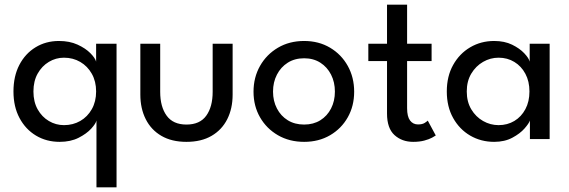

<svg xmlns="http://www.w3.org/2000/svg" viewBox="-20 -599 2452 827"><path d="M395.5 208V-80Q393 -67 373 -45Q353 -23 318.5 -5.5Q284 12 237 12Q180 12 135 -15Q90 -42 64 -90.8Q38 -139.5 38 -205Q38 -270.5 63.2 -319.2Q88.5 -368 133 -395.2Q177.5 -422.5 234 -422.5Q279.5 -422.5 314 -406.8Q348.5 -391 369.2 -370Q390 -349 394 -333.5V-410.5H482V208ZM255.5 -60Q294.5 -60 325.8 -78Q357 -96 375.5 -128.8Q394 -161.5 394 -205Q394 -248.5 375.5 -281.2Q357 -314 325.8 -332.2Q294.5 -350.5 255.5 -350.5Q220.5 -350.5 190.5 -332.5Q160.5 -314.5 142.2 -282Q124 -249.5 124 -205Q124 -160.5 142.2 -128Q160.5 -95.5 190.5 -77.8Q220.5 -60 255.5 -60Z M670 -203.5Q670 -139 697.8 -100.8Q725.5 -62.5 783 -62.5Q841 -62.5 868.5 -100.8Q896 -139 896 -203.5V-410.5H982V-191.5Q982 -131.5 958.8 -85.5Q935.5 -39.5 891.2 -13.8Q847 12 783 12Q719.5 12 675.2 -13.8Q631 -39.5 607.8 -85.5Q584.5 -131.5 584.5 -191.5V-410.5H670Z M1290 12Q1226.5 12 1177.2 -16.5Q1128 -45 1100 -93.8Q1072 -142.5 1072 -204Q1072 -265.5 1100 -315Q1128 -364.5 1177.2 -393.5Q1226.5 -422.5 1290 -422.5Q1353 -422.5 1401.8 -393.5Q1450.5 -364.5 1478 -315Q1505.5 -265.5 1505.5 -204Q1505.5 -142.5 1478 -93.8Q1450.5 -45 1401.8 -16.5Q1353 12 1290 12ZM1290 -62.5Q1330 -62.5 1359.8 -81Q1389.5 -99.5 1406 -131.8Q1422.5 -164 1422.5 -204.5Q1422.5 -245 1406 -277.5Q1389.5 -310 1359.8 -329Q1330 -348 1290 -348Q1249.5 -348 1219.5 -329Q1189.5 -310 1172.8 -277.5Q1156 -245 1156 -204.5Q1156 -164 1172.8 -131.8Q1189.5 -99.5 1219.5 -81Q1249.5 -62.5 1290 -62.5Z M1566.5 -410.5H1647V-579H1733.5V-410.5H1839V-336H1733.5V-133Q1733.5 -97 1746.2 -80Q1759 -63 1780.5 -63Q1799.5 -63 1810 -70Q1820.5 -77 1822.5 -79.5L1857 -15.5Q1854 -13 1841 -6Q1828 1 1807.5 6.5Q1787 12 1759.5 12Q1711.5 12 1679.2 -17.2Q1647 -46.5 1647 -110V-336H1566.5Z M2262.5 0V-80Q2258.5 -67.5 2239.2 -45.5Q2220 -23.5 2186.8 -5.8Q2153.5 12 2108.5 12Q2051.5 12 2005.2 -15Q1959 -42 1931.8 -90.8Q1904.5 -139.5 1904.5 -205Q1904.5 -270.5 1931.8 -319.2Q1959 -368 2005.2 -395.2Q2051.5 -422.5 2108.5 -422.5Q2153 -422.5 2185.8 -406.5Q2218.5 -390.5 2238.2 -369.5Q2258 -348.5 2261.5 -333.5V-410.5H2347.5V0ZM1990.5 -205Q1990.5 -160.5 2010 -128Q2029.5 -95.5 2060.8 -77.8Q2092 -60 2127.5 -60Q2165.5 -60 2195.5 -78Q2225.5 -96 2243 -128.8Q2260.5 -161.5 2260.5 -205Q2260.5 -248.5 2243 -281.2Q2225.5 -314 2195.5 -332.2Q2165.5 -350.5 2127.5 -350.5Q2092 -350.5 2060.8 -332.5Q2029.5 -314.5 2010 -282Q1990.5 -249.5 1990.5 -205Z"/></svg>

Font: League Spartan Thin
Style: Regular
Weight: 400
Version: Version 2.002